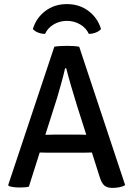

<svg xmlns="http://www.w3.org/2000/svg" viewBox="-20 -911 652 938"><path d="M232 -165Q226.5 -165 206.8 -165.2Q187 -165.5 174 -166L121 1Q111 3.5 99 4.2Q87 5 75 5Q45.5 5 23 -2L20 -7L245.5 -683Q258 -685 276 -686Q294 -687 307.5 -687Q320 -687 338 -686Q356 -685 367 -682.5L591.5 -6.5Q580 0.5 563.2 3.8Q546.5 7 529.5 7Q504 7 490 -4.5Q476 -16 466 -49.5L429 -166Q416 -165.5 395.5 -165.2Q375 -165 369.5 -165ZM259 -433 201.5 -252.5Q213 -252.5 229.8 -253Q246.5 -253.5 252.5 -253.5H352Q357.5 -253.5 373.2 -253.2Q389 -253 401.5 -252.5L355.5 -397Q342 -440.5 327.8 -489.2Q313.5 -538 303.5 -577.5H298Q290.5 -544 278.8 -502.2Q267 -460.5 259 -433ZM473.5 -769Q463 -757.5 446.8 -751.5Q430.5 -745.5 414 -745.5Q400.5 -775 371.2 -792Q342 -809 307 -809Q272 -809 242.8 -792Q213.5 -775 200 -745.5Q183.5 -745.5 167.2 -751.5Q151 -757.5 140.5 -769Q156.5 -823 201 -857Q245.5 -891 307 -891Q368 -891 412.8 -857Q457.5 -823 473.5 -769Z"/></svg>

Font: Signika SC
Style: Regular
Weight: 400
Designer: Anna Giedryś
Foundry: Anna Giedryś
Version: Version 2.000; ttfautohint (v1.8.3) -l 8 -r 50 -G 200 -x 9 -